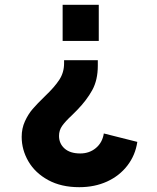

<svg xmlns="http://www.w3.org/2000/svg" viewBox="-20 -566 651 797"><path d="M70 2Q70 -33 83.5 -62.5Q97 -92 115.5 -113.5Q134 -135 167 -167Q206 -204 226 -234.5Q246 -265 246 -303V-316H386V-293Q386 -234 363 -192Q340 -150 300 -109L279 -88Q251 -62 238 -43.5Q225 -25 225 -2Q225 30 248 50.5Q271 71 313 71Q351 71 378 48.5Q405 26 411 -12L550 23Q542 78 509 121Q476 164 424.5 187.5Q373 211 309 211Q234 211 180 181.5Q126 152 98 104Q70 56 70 2ZM240 -546H390V-396H240Z"/></svg>

Font: BLUETTI 2.0
Style: Bold
Weight: 700
Designer: Stijn de Vries
Foundry: tokotype
Version: Version 2.005;October 31, 2023;FontCreator 14.0.0.2814 64-bi